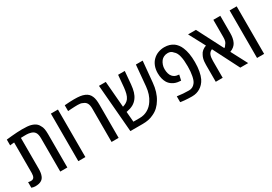

<svg xmlns="http://www.w3.org/2000/svg" viewBox="23 -1418 3129 2205"><g transform="rotate(-30 1587.5 -315.0)"><path d="M66.4 3.9Q55.7 3.9 43.2 1.5Q30.8 -1 17.6 -5.4V-79.6Q37.6 -74.7 54.2 -74.7Q83 -74.7 94.7 -94.7Q106.4 -114.7 106.4 -151.9V-554.2Q92.3 -553.2 78.1 -551.8Q64 -550.3 50.3 -548.3V-625Q84.5 -628.9 121.1 -632.3Q157.7 -635.7 193.4 -637.9Q229 -640.1 260.3 -640.1Q300.3 -640.1 327.6 -637.7Q355 -635.3 374.8 -629.9Q394.5 -624.5 412.1 -616.2Q431.2 -606.4 444.8 -593.5Q458.5 -580.6 467.8 -561Q481.9 -540 487.1 -510.7Q492.2 -481.4 492.2 -442.9V0H398.4V-441.4Q398.4 -495.6 379.6 -522Q360.8 -548.3 321.3 -556.2Q303.2 -561.5 274.9 -562.5Q262.2 -562.5 243.4 -562.3Q224.6 -562 200.2 -561V-151.9Q200.2 -124 196.5 -100.8Q192.9 -77.6 185.1 -59.1Q173.3 -29.8 149.9 -15.6Q133.8 -4.9 112.5 -0.5Q91.3 3.9 66.4 3.9Z M637.7 0V-630.4H731.4V0Z M1078.6 0V-441.4Q1078.6 -488.3 1064 -514.2Q1049.3 -540 1018.1 -550.3Q1006.3 -557.6 990 -560.3Q973.6 -563 954.1 -563Q938 -563 914.6 -562.3Q891.1 -561.5 866.7 -559.8Q842.3 -558.1 823.7 -556.6V-633.8Q859.4 -636.7 890.6 -638.4Q921.9 -640.1 948.2 -640.1Q998.5 -640.1 1030 -635.5Q1061.5 -630.9 1086.9 -620.1Q1111.8 -609.4 1128.4 -593.3Q1145 -577.1 1155.8 -551.8Q1165 -530.3 1168.7 -503.2Q1172.4 -476.1 1172.4 -441.4V0Z M1328.1 0 1275.4 -630.4H1365.7L1394.5 -284.7Q1420.4 -292 1441.4 -304.7Q1462.4 -317.4 1476.6 -336.9Q1493.2 -360.4 1502 -394.5Q1510.7 -428.7 1515.1 -471.2L1529.3 -630.4H1617.7L1603 -460.9Q1597.7 -404.8 1585.7 -365Q1573.7 -325.2 1550.3 -293.5Q1526.4 -261.2 1491.7 -241.9Q1457 -222.7 1406.2 -213.4Q1404.8 -213.4 1403.3 -213.1Q1401.9 -212.9 1400.4 -212.9L1412.1 -76.2H1496.6Q1554.2 -76.2 1602.8 -103.8Q1651.4 -131.3 1683.6 -182.1Q1730.5 -251.5 1740.2 -354L1765.1 -630.4H1855L1829.1 -353.5Q1823.7 -293.9 1807.9 -241.9Q1792 -189.9 1765.6 -148.4Q1743.7 -110.8 1712.4 -80.6Q1681.2 -50.3 1638.2 -30.8Q1606.4 -14.6 1569.6 -7.3Q1532.7 0 1492.7 0Z M2141.1 9.8Q2116.7 9.8 2091.3 8.5Q2065.9 7.3 2044.2 5.4Q2022.5 3.4 2007.3 1L1989.3 -2V-79.1Q2030.3 -73.2 2068.6 -70.3Q2106.9 -67.4 2146 -67.4Q2170.9 -67.4 2191.4 -77.9Q2211.9 -88.4 2227.1 -107.9Q2239.7 -123 2247.6 -145.3Q2255.4 -167.5 2259.8 -191.4Q2265.1 -217.8 2267.8 -247.8Q2270.5 -277.8 2270.5 -314Q2270.5 -356.9 2267.6 -390.9Q2264.6 -424.8 2257.3 -453.6Q2251 -478.5 2240.7 -497.8Q2230.5 -517.1 2214.8 -529.3Q2200.7 -547.4 2183.8 -554.7Q2167 -562 2147 -562Q2117.2 -562 2094.2 -550.8Q2071.3 -539.6 2057.6 -522Q2041.5 -501 2032.5 -474.6Q2023.4 -448.2 2023.4 -419.9Q2023.4 -387.2 2031.5 -360.1Q2039.6 -333 2054.7 -316.9Q2066.9 -303.2 2084 -294.4Q2101.1 -285.6 2123 -284.2L2138.7 -281.7L2122.6 -210.4L2106.4 -211.9Q2080.1 -212.9 2056.2 -220.2Q2032.2 -227.5 2013.7 -239.7Q1998.5 -249 1985.6 -261.7Q1972.7 -274.4 1963.4 -289.6Q1949.2 -313 1940.7 -345.7Q1932.1 -378.4 1932.1 -418.5Q1932.1 -469.2 1948.2 -511Q1964.4 -552.7 1993.2 -580.6Q2023.4 -610.4 2062.7 -625.2Q2102.1 -640.1 2145.5 -640.1Q2182.1 -640.1 2211.9 -630.9Q2241.7 -621.6 2265.1 -605.5Q2285.6 -590.3 2303.5 -567.6Q2321.3 -544.9 2333.5 -514.6Q2349.6 -477.5 2358.2 -427.5Q2366.7 -377.4 2366.7 -315.4Q2366.7 -249.5 2356.9 -197.3Q2347.2 -145 2329.6 -107.9Q2314.5 -77.6 2293.9 -55.4Q2273.4 -33.2 2250 -19.5Q2229 -6.3 2202.1 1.7Q2175.3 9.8 2141.1 9.8Z M2460.4 0V-223.1Q2460.4 -247.6 2462.6 -268.3Q2464.8 -289.1 2470.2 -307.9Q2475.6 -326.7 2485.8 -345.2Q2497.1 -370.6 2518.8 -388.4Q2540.5 -406.2 2570.8 -417L2457 -630.4H2561L2739.3 -285.2Q2748 -290.5 2754.6 -297.6Q2761.2 -304.7 2766.1 -314Q2780.3 -328.6 2786.1 -349.1Q2792 -369.6 2792 -401.4V-630.4H2884.3V-401.4Q2884.3 -369.1 2878.9 -338.9Q2873.5 -308.6 2860.8 -283.2Q2850.6 -262.2 2829.6 -243.9Q2808.6 -225.6 2777.3 -214.4L2890.1 0H2785.6L2609.4 -345.7Q2596.2 -340.8 2583 -329.8Q2569.8 -318.8 2562.5 -298.3Q2552.2 -269.5 2552.2 -223.6V0Z M3007.8 0V-630.4H3101.6V0Z"/></g></svg>

Font: Open Sans SemiCondensed Medium
Style: Regular
Weight: 500
Width: 4
Designer: Monotype Design Team
Foundry: Monotype Imaging Inc.
Version: Version 3.000